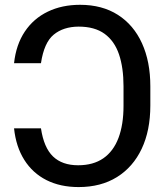

<svg xmlns="http://www.w3.org/2000/svg" viewBox="-20 -757 674 787"><path d="M37.6 -231H147.9Q159.7 -151.9 197.3 -115.7Q234.9 -79.6 300.3 -79.6Q362.3 -79.6 403.6 -108.2Q444.8 -136.7 465.6 -191.4Q486.3 -246.1 486.3 -323.2V-403.3Q486.3 -479.5 467.8 -534.2Q449.2 -588.9 408.7 -618.4Q368.2 -647.9 302.2 -647.9Q239.7 -647.5 200.2 -615Q160.6 -582.5 147.9 -498H37.6Q45.9 -574.2 81.8 -627.7Q117.7 -681.2 175.8 -709.2Q233.9 -737.3 308.1 -737.3Q398.9 -737.3 463.4 -696Q527.8 -654.8 562 -579.6Q596.2 -504.4 596.2 -403.3V-324.2Q596.2 -222.2 560.8 -147.2Q525.4 -72.3 459.5 -31.2Q393.6 9.8 302.2 9.8Q227.1 9.8 170.4 -18.8Q113.8 -47.4 79.6 -101.6Q45.4 -155.8 37.6 -231Z"/></svg>

Font: Inter Cardless Tabular
Style: Regular
Weight: 400
Designer: Rasmus Andersson
Foundry: rsms
Version: Version 4.000;git-4fc901f